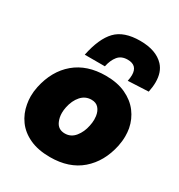

<svg xmlns="http://www.w3.org/2000/svg" viewBox="-184 -894 965 1033"><g transform="rotate(30 299.0 -377.5)"><path d="M277.5 14.5Q203 14.5 150.8 -9.8Q98.5 -34 68.2 -75.8Q38 -117.5 29 -170Q24.5 -193.5 24.5 -218Q24.5 -247.5 31 -278Q55 -390 129.5 -452.8Q204 -515.5 320.5 -515.5Q392.5 -515.5 444.5 -491.2Q496.5 -467 527.8 -425.8Q559 -384.5 569 -332.5Q573 -309.5 573 -285.5Q573 -255 566.5 -223.5Q543 -113 469.2 -49.2Q395.5 14.5 277.5 14.5ZM283 -135.5Q321 -135.5 345.8 -166.2Q370.5 -197 379 -240Q383.5 -260.5 383.5 -279.5Q383.5 -290.5 382 -301Q378 -329.5 362.2 -347.2Q346.5 -365 318 -365Q279.5 -365 253.8 -335.8Q228 -306.5 218.5 -260.5Q214.5 -241.5 214.5 -224Q214.5 -196.5 224.5 -173.5Q240.5 -135.5 283 -135.5ZM435 -550.5Q439.5 -571.5 439.5 -588Q439.5 -649 378.5 -649Q339.5 -649 318.8 -623.5Q298 -598 289.5 -556.5H164.5Q187.5 -668 236.8 -719.2Q286 -770.5 386.5 -770.5Q486 -770.5 535 -718Q569 -681.5 569 -618.5Q569 -590 562 -556.5Z"/></g></svg>

Font: Heraclito ExtraBold
Style: Italic
Weight: 800
Italic angle: -12°
Designer: Kostas Bartsokas (font) & Cristiano Sobral (main changes)
Foundry: Kostas Bartsokas (font) & Cristiano Sobral (main changes)
Version: Version 1.00;July 8, 2020;FontCreator 13.0.0.2655 64-bit